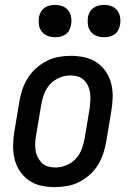

<svg xmlns="http://www.w3.org/2000/svg" viewBox="-20 -756 540 784"><path d="M204 8Q175 8 147.5 2Q120 -4 98 -19.5Q76 -35 61 -57.5Q46 -80 39.5 -107Q33 -134 33.5 -163Q34 -192 39 -221L59 -341Q63 -365 71 -389.5Q79 -414 93 -436.5Q107 -459 127 -477Q147 -495 170.5 -507Q194 -519 219 -523.5Q244 -528 269 -528Q298 -528 325.5 -522Q353 -516 375.5 -500.5Q398 -485 413 -462.5Q428 -440 434.5 -413Q441 -386 440 -357Q439 -328 434 -299L414 -179Q410 -155 402 -130.5Q394 -106 380.5 -83.5Q367 -61 347 -43Q327 -25 303.5 -13Q280 -1 254.5 3.5Q229 8 204 8ZM206 -72Q228 -72 250.5 -81Q273 -90 289.5 -108Q306 -126 314 -148Q322 -170 326 -193L346 -313Q348 -328 349 -344Q350 -360 348 -375.5Q346 -391 340 -404.5Q334 -418 323.5 -428.5Q313 -439 298.5 -443.5Q284 -448 268 -448Q246 -448 223.5 -439Q201 -430 184.5 -412Q168 -394 160 -372Q152 -350 148 -327L128 -207Q125 -192 124 -176Q123 -160 125 -144.5Q127 -129 133.5 -115.5Q140 -102 150 -91.5Q160 -81 175 -76.5Q190 -72 206 -72ZM405 -604Q389 -604 374.5 -609.5Q360 -615 350.5 -627Q341 -639 339 -654.5Q337 -670 339 -686Q341 -697 347 -707.5Q353 -718 362.5 -724.5Q372 -731 383 -733.5Q394 -736 405 -736Q421 -736 435.5 -730.5Q450 -725 459 -713Q468 -701 470.5 -685.5Q473 -670 470 -654Q468 -643 462.5 -632.5Q457 -622 447.5 -615.5Q438 -609 427 -606.5Q416 -604 405 -604ZM205 -604Q189 -604 174.5 -609.5Q160 -615 150.5 -627Q141 -639 139 -654.5Q137 -670 139 -686Q141 -697 147 -707.5Q153 -718 162.5 -724.5Q172 -731 183 -733.5Q194 -736 205 -736Q221 -736 235.5 -730.5Q250 -725 259 -713Q268 -701 270.5 -685.5Q273 -670 270 -654Q268 -643 262.5 -632.5Q257 -622 247.5 -615.5Q238 -609 227 -606.5Q216 -604 205 -604Z"/></svg>

Font: Iosevka Curly Slab Medium
Style: Italic
Weight: 500
Italic angle: -9°
Monospace: yes
Designer: Belleve Invis
Foundry: Belleve Invis
Version: Version 22.1.2; ttfautohint (v1.8.4)